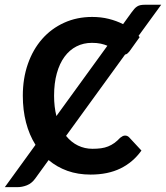

<svg xmlns="http://www.w3.org/2000/svg" viewBox="-73 -727 697 807"><path d="M509.3 -576.2Q510.3 -574.7 511.7 -573.5Q513.2 -572.3 514.2 -571.3L471.2 -511.2Q467.3 -506.8 463.4 -502.9Q459.5 -499 452.6 -497.6L204.6 -155.8Q226.6 -128.9 254.9 -115.2Q283.2 -101.6 315.4 -101.6Q335.4 -101.6 351.6 -103.8Q367.7 -106 381.6 -111.6Q395.5 -117.2 407.7 -126Q419.9 -134.8 432.1 -147.9Q437 -151.9 442.1 -154.5Q447.3 -157.2 452.6 -157.2Q462.9 -157.2 470.2 -149.4L521.5 -94.2Q486.3 -44.9 433.3 -19Q380.4 6.8 307.6 6.8Q254.4 6.8 210.2 -9Q166 -24.9 131.3 -54.2L74.7 23.9Q60.1 43.9 40 51.8Q20 59.6 0.5 59.6H-52.7L76.2 -118.2Q49.8 -160.2 36.4 -212.2Q22.9 -264.2 22.9 -324.7Q22.9 -397.5 44.2 -458.3Q65.4 -519 104 -563Q142.6 -606.9 196.3 -631.3Q250 -655.8 314.5 -655.8Q351.6 -655.8 384 -647.7Q416.5 -639.6 444.3 -625.5L479.5 -674.3Q485.8 -683.1 491.5 -689.5Q497.1 -695.8 503.2 -699.7Q509.3 -703.6 516.8 -705.3Q524.4 -707 535.2 -707H604.5ZM154.3 -324.7Q154.3 -278.3 164.1 -239.3L378.4 -534.7Q366.2 -540 350.3 -543.5Q334.5 -546.9 313.5 -546.9Q277.8 -546.9 248.5 -532Q219.2 -517.1 198.2 -488.5Q177.2 -460 165.8 -418.7Q154.3 -377.4 154.3 -324.7Z"/></svg>

Font: Carlito
Style: Bold
Weight: 700
Designer: Lukasz Dziedzic
Foundry: tyPoland Lukasz Dziedzic
Version: Version 1.104